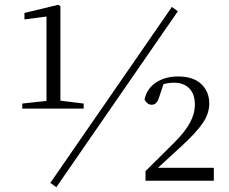

<svg xmlns="http://www.w3.org/2000/svg" viewBox="-20 -754 954 801"><path d="M697 -725 722 -707 215 27 190 9ZM793 -318Q793 -361 770 -385Q747 -409 705 -409Q685 -409 662 -403L647 -358Q641 -336 633 -326.5Q625 -317 613 -317Q595 -317 583 -338Q592 -384 630.5 -409.5Q669 -435 723 -435Q786 -435 819.5 -403.5Q853 -372 853 -322Q853 -281 826.5 -241.5Q800 -202 737 -144L639 -54H872V0H587V-40L706 -158Q752 -204 772.5 -242Q793 -280 793 -318ZM73 -322 174 -333V-685L82 -673V-700L223 -734L232 -728V-334L329 -322V-301H73Z"/></svg>

Font: GL-CurulMinamoto Light
Style: Regular
Weight: 300
Designer: Eunice (kana); Ryoko NISHIZUKA 西塚涼子 (ideographs); Frank Grießhammer (Latin, Greek & Cyrillic); Wenlong ZHANG
Foundry: Gutenberg Labo; Adobe
Version: Version 1.002